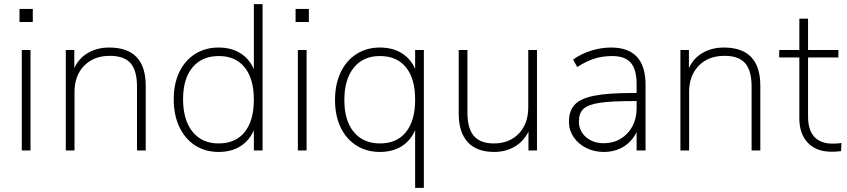

<svg xmlns="http://www.w3.org/2000/svg" viewBox="-20 -725 4080 925"><path d="M85 0V-484H127V0ZM74 -682H138V-619H74Z M682 -312V0H640V-308Q640 -385 609 -420.5Q578 -456 509 -456Q432 -456 385.5 -408.5Q339 -361 339 -282V0H297V-484H338V-397Q360 -445 404.5 -470.5Q449 -496 506 -496Q682 -496 682 -312Z M1245 -705V0H1203V-98Q1181 -47 1137.5 -20Q1094 7 1033 7Q969 7 920 -24.5Q871 -56 844 -113.5Q817 -171 817 -247Q817 -322 844 -378Q871 -434 920 -465Q969 -496 1033 -496Q1094 -496 1137.5 -469Q1181 -442 1203 -392V-705ZM1203 -245Q1203 -345 1159 -400Q1115 -455 1034 -455Q953 -455 907.5 -400.5Q862 -346 862 -247Q862 -147 907.5 -90.5Q953 -34 1033 -34Q1115 -34 1159 -89Q1203 -144 1203 -245Z M1415 0V-484H1457V0ZM1404 -682H1468V-619H1404Z M2022 -484V180H1980V-98Q1958 -47 1914.5 -20Q1871 7 1810 7Q1746 7 1697 -24Q1648 -55 1621 -111.5Q1594 -168 1594 -243Q1594 -319 1621 -376Q1648 -433 1697 -464.5Q1746 -496 1810 -496Q1871 -496 1914.5 -469.5Q1958 -443 1980 -393V-484ZM1980 -245Q1980 -346 1936 -400.5Q1892 -455 1810 -455Q1730 -455 1684.5 -399Q1639 -343 1639 -243Q1639 -144 1684.5 -89Q1730 -34 1811 -34Q1892 -34 1936 -89Q1980 -144 1980 -245Z M2567 -484V0H2526V-91Q2503 -44 2459.5 -18.5Q2416 7 2361 7Q2277 7 2233.5 -40Q2190 -87 2190 -178V-484H2232V-182Q2232 -106 2263 -70Q2294 -34 2359 -34Q2434 -34 2479.5 -81.5Q2525 -129 2525 -208V-484Z M3090 -317V0H3047V-89Q3025 -43 2983.5 -18Q2942 7 2889 7Q2843 7 2804.5 -12Q2766 -31 2743.5 -64.5Q2721 -98 2721 -138Q2721 -192 2749.5 -221.5Q2778 -251 2843.5 -264Q2909 -277 3027 -277H3047V-319Q3047 -390 3019 -422.5Q2991 -455 2930 -455Q2883 -455 2843.5 -442.5Q2804 -430 2761 -402L2741 -438Q2778 -465 2826.5 -480.5Q2875 -496 2924 -496Q3090 -496 3090 -317ZM3047 -202V-238H3028Q2923 -238 2868 -229.5Q2813 -221 2791 -200.5Q2769 -180 2769 -140Q2769 -94 2803 -64.5Q2837 -35 2889 -35Q2934 -35 2970 -56.5Q3006 -78 3026.5 -116Q3047 -154 3047 -202Z M3643 -312V0H3601V-308Q3601 -385 3570 -420.5Q3539 -456 3470 -456Q3393 -456 3346.5 -408.5Q3300 -361 3300 -282V0H3258V-484H3299V-397Q3321 -445 3365.5 -470.5Q3410 -496 3467 -496Q3643 -496 3643 -312Z M4034 -36 4032 3Q4011 6 3987 6Q3912 6 3871.5 -37.5Q3831 -81 3831 -154V-448H3734V-484H3831V-635H3873V-484H4019V-448H3873V-163Q3873 -99 3903 -66Q3933 -33 3992 -33Q4015 -33 4034 -36Z"/></svg>

Font: wassup Sans
Style: Light
Weight: 200
Version: Version 2.001